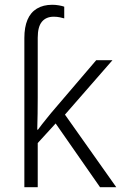

<svg xmlns="http://www.w3.org/2000/svg" viewBox="-20 -784 509 804"><path d="M199 -764Q213 -764 227 -761.5Q241 -759 249 -756V-707Q242 -709 230.5 -711.5Q219 -714 205 -714Q173 -714 155.5 -693Q138 -672 138 -626V-374Q138 -343 137.5 -308.5Q137 -274 136 -241H139Q146 -251 155.5 -263Q165 -275 175.5 -288Q186 -301 195 -312L383 -532H451L252 -304L467 0H399L213 -267L138 -185V0H82V-625Q82 -670 95 -701Q108 -732 134.5 -748Q161 -764 199 -764Z"/></svg>

Font: Noto Sans Display Light
Style: Regular
Weight: 300
Designer: Monotype Design Team
Foundry: Monotype Imaging Inc.
Version: Version 2.003